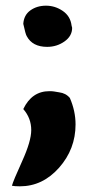

<svg xmlns="http://www.w3.org/2000/svg" viewBox="-20 -515 308 676"><path d="M22 139Q26 123 58 52.5Q90 -18 90 -57Q90 -99 62 -131Q92 -194 154 -194Q164 -194 170 -193L188 -190Q212 -187 226 -170Q246 -124 246 -77Q246 10 188 75.5Q130 141 50 141Q32 141 22 139ZM62 -431Q64 -462 87 -478.5Q110 -495 142 -495Q174 -495 201 -476.5Q228 -458 232 -425Q232 -424 233 -421Q234 -418 234 -417Q234 -388 207 -369Q180 -350 146 -350Q94 -350 74 -388Q70 -394 62 -431Z"/></svg>

Font: NaniFont Regular
Style: Regular
Weight: 400
Designer: Nanigashitei
Version: Version 1.036